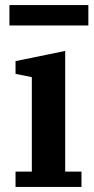

<svg xmlns="http://www.w3.org/2000/svg" viewBox="-20 -734 370 754"><path d="M41 -60H105V-431L41 -444V-494L236 -534V-60H300V0H41ZM17 -714H327V-634H17Z"/></svg>

Font: IBM Plex Serif SemiBold
Style: Regular
Weight: 600
Designer: Mike Abbink, Paul van der Laan, Pieter van Rosmalen
Foundry: Bold Monday
Version: Version 2.5